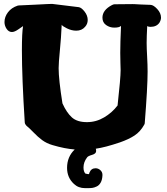

<svg xmlns="http://www.w3.org/2000/svg" viewBox="-20 -765 852 980"><path d="M41 -601.6Q24.4 -601.6 13.7 -617.7Q2.9 -633.8 2.9 -652.3Q2.9 -678.7 20.5 -702.1Q38.1 -725.6 70.3 -736.3Q71.3 -736.3 73.7 -736.8Q76.2 -737.3 77.1 -737.3Q123 -739.3 161.1 -741.2Q199.2 -743.2 217.8 -744.1Q236.3 -745.1 246.1 -745.1Q251 -745.1 381.8 -728.5Q395.5 -726.6 411.6 -706.1Q427.7 -685.5 427.7 -663.1Q427.7 -642.6 414.1 -627.9Q397.5 -608.4 369.1 -608.4Q345.7 -608.4 321.8 -620.1Q297.9 -631.8 294.9 -638.7Q292 -571.3 285.6 -507.3Q279.3 -443.4 279.3 -417Q279.3 -359.4 298.8 -237.3Q320.3 -189.5 347.2 -165.5Q374 -141.6 423.8 -141.6Q470.7 -141.6 511.7 -166Q552.7 -190.4 580.1 -226.6Q595.7 -366.2 595.7 -407.2Q595.7 -416 594.7 -442.4Q593.8 -468.8 593.8 -495.1Q593.8 -545.9 597.7 -632.8Q588.9 -624 563.5 -624Q540 -624 521.5 -637.2Q502.9 -650.4 502.9 -674.8Q502.9 -713.9 551.8 -739.3Q559.6 -743.2 564.5 -743.2Q623 -744.1 656.2 -744.1Q664.1 -744.1 669.9 -743.7Q675.8 -743.2 696.3 -742.2Q716.8 -741.2 749 -740.2Q763.7 -739.3 782.7 -718.8Q801.8 -698.2 801.8 -674.8Q801.8 -663.1 793.9 -649.4Q779.3 -627.9 748 -627.9Q737.3 -627.9 731.4 -631.8Q728.5 -578.1 728.5 -545.9Q728.5 -519.5 731 -476.1Q733.4 -432.6 733.4 -399.4Q733.4 -320.3 718.8 -136.7Q718.8 -132.8 715.8 -127.9Q696.3 -92.8 666.5 -73.2Q636.7 -53.7 591.8 -38.1Q516.6 -12.7 468.8 -5.9Q470.7 -2 470.7 5.9Q470.7 19.5 450.2 25.4Q429.7 31.2 424.8 38.1Q406.2 62.5 406.2 89.8Q406.2 111.3 416 121.1Q418.9 122.1 425.8 123Q428.7 123 431.6 124Q434.6 124 435.5 120.1Q435.5 118.2 436.5 116.2Q445.3 93.8 467.8 93.8Q481.4 93.8 492.2 103.5Q502.9 113.3 502.9 127V129.9Q502 152.3 494.1 166.5Q486.3 180.7 474.1 186.5Q461.9 192.4 452.6 193.8Q443.4 195.3 429.7 195.3H414.1Q379.9 195.3 357.4 173.8Q322.3 141.6 322.3 91.8Q322.3 35.2 361.3 -2Q310.5 -5.9 248 -24.4Q217.8 -33.2 195.3 -49.8Q172.9 -66.4 150.9 -89.4Q128.9 -112.3 115.2 -123Q107.4 -130.9 106.4 -139.6Q91.8 -368.2 91.8 -508.8Q91.8 -597.7 97.7 -631.8Q95.7 -630.9 75.2 -616.2Q54.7 -601.6 41 -601.6Z"/></svg>

Font: Essays1743
Style: Bold
Weight: 700
Designer: Based on the typeface in a 1743 English translation of the essays of Montaigne.  PostScript/TrueType font designed by Jo
Version: Version 002.100